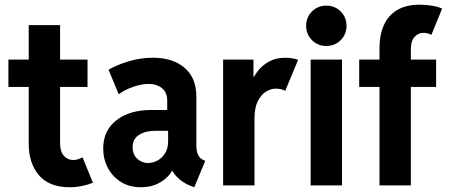

<svg xmlns="http://www.w3.org/2000/svg" viewBox="-20 -785 1901 813"><path d="M274.9 7.8Q187.5 7.8 144.5 -43.5Q101.6 -94.7 101.6 -175.3V-678.7H234.4V-178.7Q234.4 -144 250.2 -125.7Q266.1 -107.4 290.5 -107.4Q300.8 -107.4 311 -110.8Q321.3 -114.3 329.6 -118.7L373.5 -11.2Q355 -3.4 328.9 2.2Q302.7 7.8 274.9 7.8ZM15.6 -417V-532.7H350.6V-417Z M576.7 7.8Q527.8 7.8 491.9 -14.6Q456.1 -37.1 436.5 -74.5Q417 -111.8 417 -156.2Q417 -232.4 473.1 -275.9Q529.3 -319.3 619.6 -319.3H707.5V-231H635.3Q595.2 -231 568.4 -213.6Q541.5 -196.3 541.5 -162.1Q541.5 -131.3 561 -113Q580.6 -94.7 606.9 -94.7Q627 -94.7 646.7 -105.2Q666.5 -115.7 679.2 -136.5Q691.9 -157.2 691.9 -187V-252.4L688 -275.9V-360.4Q688 -393.6 665.8 -411.6Q643.6 -429.7 609.9 -429.7Q579.1 -429.7 543 -417Q506.8 -404.3 482.9 -385.7L439.5 -489.7Q473.6 -509.8 523.7 -525.1Q573.7 -540.5 627.9 -540.5Q711.9 -540.5 761.7 -497.8Q811.5 -455.1 811.5 -375V-167Q811.5 -144.5 818.8 -129.4Q826.2 -114.3 839.4 -108.4L849.1 -104L802.7 7.8L787.1 2Q752 -11.7 728.5 -36.6Q705.1 -61.5 701.7 -86.4L731.4 -62.5H675.8L716.3 -77.1Q701.7 -41 664.6 -16.6Q627.4 7.8 576.7 7.8Z M924.8 0V-532.7H1053.2V-460.4H1067.9L1039.6 -424.8Q1048.8 -452.6 1068.1 -479.5Q1087.4 -506.3 1117.2 -523.4Q1147 -540.5 1188 -540.5Q1205.1 -540.5 1220.7 -537.6Q1236.3 -534.7 1242.2 -531.2L1187.5 -399.9Q1183.6 -403.8 1171.9 -406.7Q1160.2 -409.7 1148.4 -409.7Q1127.4 -409.7 1106.4 -397Q1085.4 -384.3 1071.5 -356.4Q1057.6 -328.6 1057.6 -283.7V0Z M1295.4 0V-532.7H1428.2V0ZM1361.8 -590.3Q1325.7 -590.3 1301 -615Q1276.4 -639.6 1276.4 -675.8Q1276.4 -711.9 1301 -736.6Q1325.7 -761.2 1361.8 -761.2Q1397.9 -761.2 1422.6 -736.6Q1447.3 -711.9 1447.3 -675.8Q1447.3 -639.6 1422.6 -615Q1397.9 -590.3 1361.8 -590.3Z M1501 -417V-532.7H1826.7V-417ZM1586.9 0V-582.5Q1586.9 -636.2 1605 -677.5Q1623 -718.8 1660.6 -741.9Q1698.2 -765.1 1757.3 -765.1Q1784.2 -765.1 1810.3 -760.7Q1836.4 -756.3 1852.1 -748.5L1806.6 -637.2Q1798.3 -642.1 1789.3 -644Q1780.3 -646 1772.9 -646Q1751 -646 1735.4 -628.7Q1719.7 -611.3 1719.7 -576.7V0Z"/></svg>

Font: Reddit Sans Condensed
Style: Bold
Weight: 700
Designer: Stephen Hutchings
Foundry: Reddit
Version: Version 1.014